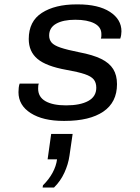

<svg xmlns="http://www.w3.org/2000/svg" viewBox="-20 -541 640 875"><path d="M269.2 10Q175.8 10 120 -25.5Q64.2 -61 64.2 -121Q64.2 -131.8 65.4 -141.6Q66.5 -151.5 69.5 -160H157Q155 -155.8 154.4 -150.5Q153.8 -145.2 153.8 -137Q153.8 -99 187.2 -79.9Q220.8 -60.8 281 -60.8Q345.5 -60.8 382.1 -80.8Q418.8 -100.8 418.8 -141.2Q418.8 -164.5 407.1 -178.9Q395.5 -193.2 366.2 -203.1Q337 -213 283.2 -222.5Q190.8 -239 150.9 -272.5Q111 -306 111 -363.2Q111 -444 171 -482.5Q231 -521 328.5 -521H335Q428.2 -521 480.9 -487Q533.5 -453 533.5 -398.2Q533.5 -390.5 532.1 -381.6Q530.8 -372.8 528 -365.2H439.8Q441.8 -372 441.9 -376.5Q442 -381 442 -386Q442 -417.8 410.1 -434.4Q378.2 -451 322.8 -451Q267.8 -451 235.9 -432.9Q204 -414.8 204 -379Q204 -360.2 215.1 -347.1Q226.2 -334 256.2 -323.9Q286.2 -313.8 341.2 -302.8Q403.5 -291 441 -272.6Q478.5 -254.2 495.9 -226.2Q513.2 -198.2 513.2 -157.5Q513.2 -74.8 450.9 -32.4Q388.5 10 274.8 10ZM174.2 313.8 175.8 303.5Q202.8 277 219.4 246.5Q236 216 240 185H197L213.2 69.5H311L296.5 169.2Q291 207.8 273.4 246.1Q255.8 284.5 226 313.8Z"/></svg>

Font: Chivo Mono Medium
Style: Italic
Weight: 500
Italic angle: -8.05°
Monospace: yes
Designer: Hector Gatti
Foundry: Omnibus-Type
Version: Version 1.008